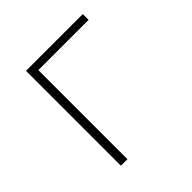

<svg xmlns="http://www.w3.org/2000/svg" viewBox="-143 -617 727 727"><g transform="rotate(-45 220.0 -254.0)"><path d="M100 -508H404V-477H135V0H100Z"/></g></svg>

Font: IBM Plex Sans ExtLt
Style: Regular
Weight: 200
Designer: Mike Abbink, Paul van der Laan, Pieter van Rosmalen
Foundry: Bold Monday
Version: Version 3.005